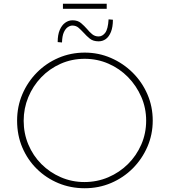

<svg xmlns="http://www.w3.org/2000/svg" viewBox="-20 -994 903 1022"><path d="M71 -352Q71 -427 99 -492.5Q127 -558 176.5 -608Q226 -658 291.5 -686Q357 -714 431 -714Q505 -714 570.5 -685.5Q636 -657 686 -607.5Q736 -558 764.5 -492.5Q793 -427 793 -352Q793 -278 764.5 -212.5Q736 -147 686.5 -97.5Q637 -48 571.5 -20Q506 8 431 8Q356 8 291 -19Q226 -46 176.5 -94.5Q127 -143 99 -208.5Q71 -274 71 -352ZM106 -351Q106 -284 131 -224.5Q156 -165 200.5 -120.5Q245 -76 304 -50.5Q363 -25 429 -25Q497 -25 556.5 -50.5Q616 -76 661 -120.5Q706 -165 732 -224.5Q758 -284 758 -352Q758 -419 732 -478.5Q706 -538 661.5 -583.5Q617 -629 557.5 -655Q498 -681 431 -681Q362 -681 302.5 -654.5Q243 -628 199 -582Q155 -536 130.5 -476.5Q106 -417 106 -351ZM505 -774Q476 -774 458.5 -788Q441 -802 425 -820Q412 -834 398.5 -846Q385 -858 365 -858Q354 -858 341.5 -850Q329 -842 320 -822.5Q311 -803 310 -768L287 -770Q287 -809 298 -834.5Q309 -860 327 -873Q345 -886 366 -886Q394 -886 411.5 -871Q429 -856 443 -840Q456 -824 470.5 -812Q485 -800 505 -800Q525 -800 540 -819.5Q555 -839 558 -891L581 -889Q581 -850 570.5 -824Q560 -798 543 -786Q526 -774 505 -774ZM315 -974H548V-947H315Z"/></svg>

Font: Josefin Sans ExtraLight
Style: Regular
Weight: 250
Designer: Santiago Orozco
Foundry: Typemade
Version: Version 2.000